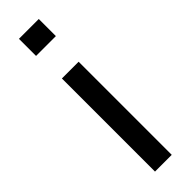

<svg xmlns="http://www.w3.org/2000/svg" viewBox="-250 -726 729 729"><g transform="rotate(-45 114.5 -361.0)"><path d="M168 -629.9V-721.7H61.5V-629.9ZM160.2 0V-500H70.3V0Z"/></g></svg>

Font: FreeUniversal
Style: Regular
Weight: 400
Version: Version 1.001